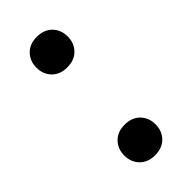

<svg xmlns="http://www.w3.org/2000/svg" viewBox="-176 -549 595 595"><g transform="rotate(-45 121.5 -251.5)"><path d="M121 -377Q90 -377 71.5 -396Q53 -415 53 -444Q53 -473 71.5 -492Q90 -511 121 -511Q153 -511 171.5 -492Q190 -473 190 -444Q190 -415 171.5 -396Q153 -377 121 -377ZM121 8Q90 8 71.5 -11Q53 -30 53 -59Q53 -88 71.5 -107Q90 -126 121 -126Q153 -126 171.5 -107Q190 -88 190 -59Q190 -30 171.5 -11Q153 8 121 8Z"/></g></svg>

Font: Montagu Slab
Style: Regular
Weight: 400
Version: Version 1.000